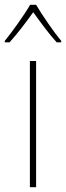

<svg xmlns="http://www.w3.org/2000/svg" viewBox="-42 -783 276 803"><path d="M109 -763H84C60 -721 9 -650 -22 -612V-606H-2C31 -642 70 -694 97 -732C125 -693 162 -642 195 -606H214V-612C186 -645 134 -720 109 -763ZM109 0V-528H83V0Z"/></svg>

Font: Noto Sans Georgian SemiCondensed Thin
Style: Regular
Weight: 100
Width: 4
Designer: Monotype Design Team, Akaki Razmadze
Foundry: Google LLC
Version: Version 2.005